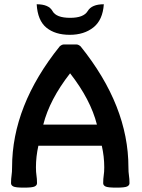

<svg xmlns="http://www.w3.org/2000/svg" viewBox="-20 -859 652 884"><path d="M156.7 -188Q145.5 -138.2 145.5 -88.9Q145.5 -66.4 147.9 -51.3Q150.4 -36.1 150.4 -15.6Q150.4 -5.9 139.6 -0.5Q128.9 4.9 90.3 4.9Q51.8 4.9 41.3 -0.5Q30.8 -5.9 30.8 -15.6Q30.8 -36.1 33.2 -51.3Q35.6 -66.4 35.6 -88.9Q35.6 -372.6 254.9 -645.5Q265.1 -654.3 273.9 -654.3H332Q340.8 -654.3 351.1 -645.5Q571.3 -372.1 571.3 -88.9Q571.3 -66.4 573.7 -51.3Q576.2 -36.1 576.2 -15.6Q576.2 -5.9 565.4 -0.5Q554.7 4.9 515.6 4.9Q476.1 4.9 465.6 -0.5Q455.1 -5.9 455.1 -15.6Q455.1 -36.1 457.5 -51.3Q460 -66.4 460 -88.9Q460 -138.2 448.7 -188ZM426.3 -285.2Q397 -400.9 302.7 -521.5Q208.5 -400.9 179.2 -285.2ZM301.3 -698.7Q233.9 -698.7 193.6 -731.7Q153.3 -764.6 148.9 -839.4Q204.6 -839.4 221.7 -808.1Q238.8 -776.9 303.2 -776.9Q365.2 -776.9 383.8 -808.1Q402.3 -839.4 458 -839.4Q453.1 -767.1 410.2 -732.9Q367.2 -698.7 301.3 -698.7Z"/></svg>

Font: ALMAS
Style: Bold
Weight: 700
Designer: ALMAS Font/ by Husham Jawad Kadhim, derived from the Bainsely font by/ Paul James MIller
Foundry: High-Logic / Made with FontCreator
Version: Version 1.411;September 19, 2021;FontCreator 14.0.0.2814 32-